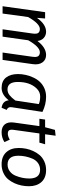

<svg xmlns="http://www.w3.org/2000/svg" viewBox="815 -1512 709 2379"><g transform="rotate(90 1169.5 -322.5)"><path d="M661.1 -539.1Q720.7 -539.1 752.9 -494.1Q785.2 -449.2 774.9 -375L722.2 0H630.9L683.1 -368.2Q690.9 -422.9 675.3 -442.4Q659.7 -461.9 627.9 -461.9Q561 -461.9 479 -317.9L434.1 0H342.8L395 -368.2Q403.3 -422.9 387.7 -442.4Q372.1 -461.9 339.8 -461.9Q272.9 -461.9 190.9 -315.9L147.9 0H57.1L130.9 -526.9H209L201.2 -425.8Q281.2 -538.6 373 -539.1Q417 -539.1 449.2 -511.2Q481.4 -483.4 487.8 -432.1Q569.3 -539.1 661.1 -539.1Z M1074.2 -419.9Q995.6 -336.9 995.6 -189Q995.6 -61 1087.9 -61Q1127 -61 1158.7 -85.9Q1190.4 -110.8 1225.6 -158.2L1269.5 -449.2Q1230.5 -465.8 1174.1 -465.8Q1117.7 -465.8 1074.2 -419.9ZM1178.7 -539.1Q1273.9 -539.1 1366.7 -494.1L1309.6 -120.1Q1307.6 -104 1307.6 -99.1Q1307.6 -64 1341.8 -50.8L1315.4 12.2Q1231.4 1 1222.7 -76.2Q1154.8 11.7 1069.6 12Q984.4 12.2 940.9 -42.5Q897.5 -97.2 897.5 -191.9Q897.5 -286.6 940.9 -381.6Q984.4 -476.6 1071.3 -516.6Q1120.1 -539.1 1178.7 -539.1Z M1710.4 -88.9 1740.7 -22.9Q1685.5 12.2 1619.1 12.2Q1552.7 12.2 1520.5 -27.8Q1488.3 -67.9 1498.5 -141.1L1542.5 -456.1H1451.7L1461.4 -526.9H1556.6L1589.4 -648.9L1661.6 -657.2L1643.6 -526.9H1767.6L1747.6 -456.1H1633.3L1589.4 -139.2Q1583.5 -99.1 1594 -82Q1604.5 -64.9 1636.5 -64.9Q1668.5 -64.9 1710.4 -88.9Z M2083.5 -464.8Q2035.6 -464.8 1999.3 -438Q1962.9 -411.1 1944.8 -367.7Q1909.7 -283.2 1909.7 -195.8Q1909.7 -62 2018.6 -62Q2066.4 -62 2102.5 -89.1Q2138.7 -116.2 2156.7 -159.7Q2191.9 -244.1 2191.9 -331.1Q2191.4 -464.8 2083.5 -464.8ZM2086.9 -539.1Q2184.1 -539.1 2235.8 -481Q2287.6 -422.9 2287.6 -326.7Q2287.1 -230.5 2251 -149.4Q2230.5 -104 2201.2 -68.6Q2171.9 -33.2 2123.3 -10.5Q2074.7 12.2 2015.6 12.2Q1918.5 12.2 1866 -45.9Q1813.5 -104 1813.5 -200.2Q1813.5 -296.4 1851.1 -378.9Q1871.6 -423.8 1901.6 -459Q1931.6 -494.1 1979.7 -516.6Q2027.8 -539.1 2086.9 -539.1Z"/></g></svg>

Font: FiraSans-Italic
Style: Italic
Weight: 400
Italic angle: -8°
Designer: Carrois Corporate & Edenspiekermann AG
Foundry: Carrois Corporate GbR & Edenspiekermann AG
Version: Version 3.106;PS 003.106;hotconv 1.0.70;makeotf.lib2.5.58329